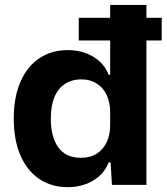

<svg xmlns="http://www.w3.org/2000/svg" viewBox="-20 -749 676 778"><path d="M35.7 -268.3Q35.7 -354.6 62.7 -417.1Q89.7 -479.6 139.2 -512.8Q188.7 -546 254.1 -546Q314 -546 358.7 -518.6Q403.4 -491.3 420.1 -445.9H426.4V-729H573.4V0H433.7L428.1 -91H420.1Q403.4 -45.6 358.7 -18.1Q314 9.4 254.1 9.4Q188.7 9.4 139.2 -23.8Q89.7 -57 62.7 -119.6Q35.7 -182.3 35.7 -268.3ZM426.4 -241.9V-295Q426.4 -333.4 412.4 -363.6Q398.3 -393.7 372.1 -410.5Q345.9 -427.3 310.7 -427.3Q269.7 -427.3 241.5 -408Q213.3 -388.7 199.6 -353.2Q185.9 -317.7 185.9 -268.3Q185.9 -193.6 216.5 -151.6Q247.1 -109.6 307.1 -109.6Q345.9 -109.6 372.4 -126.7Q399 -143.9 412.7 -173.6Q426.4 -203.4 426.4 -241.9ZM299.1 -677H635.3V-585H299.1Z"/></svg>

Font: Mona Sans VF XLt
Style: Regular
Weight: 200
Designer: Deni Anggara
Foundry: GitHub
Version: Version 2.000;Glyphs 3.2.3 (3260)